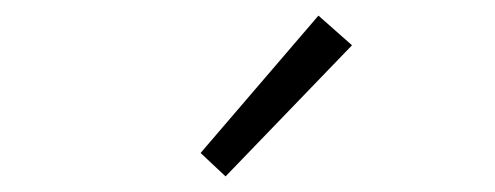

<svg xmlns="http://www.w3.org/2000/svg" viewBox="-20 -861 634 246"><path d="M269 -635 431 -803 388 -841 237 -665Z"/></svg>

Font: Source Han Sans SC Light
Style: Regular
Weight: 300
Designer: Ryoko NISHIZUKA (kana & ideographs); Paul D. Hunt (Latin, Greek & Cyrillic); Wenlong ZHANG (bopomofo); Sandoll Communica
Foundry: Adobe Systems Incorporated
Version: Version 1.004;PS 1.004;hotconv 1.0.82;makeotf.lib2.5.63406